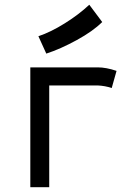

<svg xmlns="http://www.w3.org/2000/svg" viewBox="-20 -778 558 798"><path d="M139.6 -627.4Q190.9 -644.5 249.5 -681.2Q308.1 -717.8 351.1 -758.3L404.8 -686.5Q366.7 -648.4 298.8 -611.3Q231 -574.2 172.4 -555.2ZM106 -498H386.2Q421.4 -498 464.4 -483.4L444.3 -412.1Q417.5 -421.4 385.3 -422.9H184.6V0H106Z"/></svg>

Font: Fantasque Sans Mono
Style: Regular
Weight: 400
Monospace: yes
Designer: Jany Belluz
Version: Version 1.8.0 ; ttfautohint (v1.8.2)